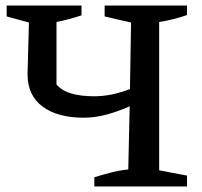

<svg xmlns="http://www.w3.org/2000/svg" viewBox="-20 -670 727 690"><path d="M319 0V-33Q351 -43 381 -50.5Q411 -58 441 -61L446 -288Q406 -270 364 -258.5Q322 -247 281 -247Q187 -247 133 -287Q79 -327 79 -403L84 -589L4 -611V-650H273V-615Q253 -608 230.5 -602Q208 -596 183 -591V-366Q204 -343 238 -333.5Q272 -324 318 -324Q381 -324 447 -350L451 -589L356 -611V-650H652V-616Q629 -608 604 -601.5Q579 -595 552 -591V-58L652 -39V0Z"/></svg>

Font: Piazzolla SC Medium
Style: Regular
Weight: 500
Designer: Juan Pablo del Peral
Foundry: Huerta Tipografica
Version: Version 1.330